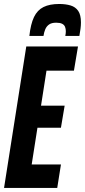

<svg xmlns="http://www.w3.org/2000/svg" viewBox="-35 -930 421 950"><path d="M-15 0 95 -700H350.9L330.8 -580.2H195L168 -407.3H284.9L266.5 -298H150.3L121.8 -116.3H266.6L248.2 0ZM257.9 -910.3Q289.8 -910.3 314.2 -903Q338.5 -895.7 352 -876.1Q365.5 -856.4 365.5 -818.8Q365.5 -804.4 363.3 -787.2Q361.1 -770 357.7 -752.2H288.1Q289.4 -759.8 290.1 -764.7Q290.7 -769.7 290.7 -775.4Q290.7 -787.3 286.8 -797.2Q282.8 -807.2 272.3 -812.4Q261.8 -817.7 243 -817.7Q220.2 -817.7 207.7 -808.7Q195.1 -799.7 189 -785.1Q182.8 -770.5 180.2 -752.2H110.3Q116.7 -811 133.2 -845.6Q149.8 -880.1 180.2 -895.2Q210.6 -910.3 257.9 -910.3Z"/></svg>

Font: Georama
Style: Italic
Weight: 400
Width: 2
Italic angle: -9°
Designer: Jean-Baptiste Levee
Foundry: Production Type
Version: Version 1.000